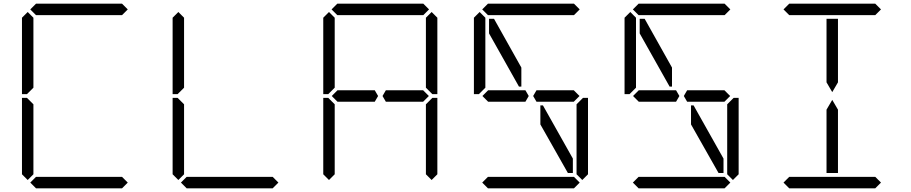

<svg xmlns="http://www.w3.org/2000/svg" viewBox="-20 -1020 4936 1040"><path d="M99 -924 130 -955 161 -924V-918V-875V-545L126 -510H99ZM161 -76 130 -45 99 -76V-490H126L161 -455V-125V-83ZM144 -969 175 -1000H641L672 -969L641 -938H620H439H377H196H175ZM672 -31 641 0H175L144 -31L175 -62H196H377H439H620H641Z M915 -924 946 -955 977 -924V-918V-875V-545L942 -510H915ZM977 -76 946 -45 915 -76V-490H942L977 -455V-125V-83ZM1488 -31 1457 0H991L960 -31L991 -62H1012H1193H1255H1436H1457Z M2010 -531 2028 -500 2010 -469H2009H1988H1987H1877H1813H1808L1777 -500L1808 -531H1813H1860H1987H1988H2009ZM1731 -924 1762 -955 1793 -924V-918V-875V-545L1758 -510H1731ZM1793 -76 1762 -45 1731 -76V-490H1758L1793 -455V-125V-83ZM1776 -969 1807 -1000H2273L2304 -969L2273 -938H2252H2071H2009H1828H1807ZM2290 -513 2303 -500 2272 -469H2270H2267H2093H2091H2071H2070L2052 -500L2070 -531H2093H2216H2272ZM2287 -924 2318 -955 2349 -924V-510H2322L2287 -545V-550V-875V-918ZM2349 -76 2318 -45 2287 -76V-83V-125V-455L2322 -490H2349Z M2826 -531 2844 -500 2826 -469H2825H2804H2803H2693H2629H2624L2593 -500L2624 -531H2629H2676H2803H2804H2825ZM2629 -839V-918H2656L2804 -654V-551H2791ZM2547 -924 2578 -955 2609 -924V-918V-875V-545L2574 -510H2547ZM2592 -969 2623 -1000H3089L3120 -969L3089 -938H3068H2887H2825H2644H2623ZM3106 -513 3119 -500 3088 -469H3086H3083H2909H2907H2887H2886L2868 -500L2886 -531H2909H3032H3088ZM3120 -31 3089 0H2623L2592 -31L2623 -62H2644H2825H2887H3068H3089ZM3083 -161V-83H3056L2907 -346V-449H2921ZM3165 -76 3134 -45 3103 -76V-83V-125V-455L3138 -490H3165Z M3642 -531 3660 -500 3642 -469H3641H3620H3619H3509H3445H3440L3409 -500L3440 -531H3445H3492H3619H3620H3641ZM3445 -839V-918H3472L3620 -654V-551H3607ZM3363 -924 3394 -955 3425 -924V-918V-875V-545L3390 -510H3363ZM3408 -969 3439 -1000H3905L3936 -969L3905 -938H3884H3703H3641H3460H3439ZM3922 -513 3935 -500 3904 -469H3902H3899H3725H3723H3703H3702L3684 -500L3702 -531H3725H3848H3904ZM3936 -31 3905 0H3439L3408 -31L3439 -62H3460H3641H3703H3884H3905ZM3899 -161V-83H3872L3723 -346V-449H3737ZM3981 -76 3950 -45 3919 -76V-83V-125V-455L3954 -490H3981Z M4519 -83H4457V-382V-426L4488 -479L4519 -426V-229ZM4224 -969 4255 -1000H4721L4752 -969L4721 -938H4700H4519H4457H4276H4255ZM4457 -618V-918H4519V-857V-574L4488 -521L4457 -574ZM4752 -31 4721 0H4255L4224 -31L4255 -62H4276H4457H4519H4700H4721Z"/></svg>

Font: DSEG14 Classic
Style: Light
Weight: 300
Designer: Keshikan(Twitter:@keshinomi_88pro)
Version: Version 0.46